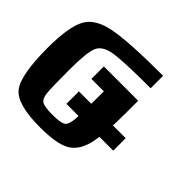

<svg xmlns="http://www.w3.org/2000/svg" viewBox="-196 -1118 1360 1360"><g transform="rotate(45 484.5 -437.5)"><path d="M0 -437.5Q0 -640.6 45.9 -730.5Q91.8 -820.3 237.3 -847.7Q382.8 -875 718.8 -875V-750Q437.5 -750 351.6 -734.4Q265.6 -718.8 242.2 -664.1Q218.8 -609.4 218.8 -437.5Q218.8 -265.6 223.6 -210.9Q228.5 -156.2 254.9 -140.6Q281.2 -125 359.4 -125Q437.5 -125 463.9 -140.6Q490.2 -156.2 495.1 -222.7Q500 -289.1 500 -500H375V-625H718.8V-500Q718.8 -281.2 692.4 -179.7Q666 -78.1 594.7 -39.1Q523.4 0 359.4 0Q128.9 0 64.5 -82Q0 -164.1 0 -437.5ZM843.8 -375V-250H375V-375Z"/></g></svg>

Font: CraftyPE
Style: Regular
Weight: 400
Designer: Erek Butcher
Foundry: Haunted Coop
Version: Version 0.018;April 4, 2024;FontCreator 15.0.0.2962 64-bit